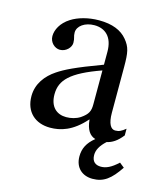

<svg xmlns="http://www.w3.org/2000/svg" viewBox="-97 -535 667 775"><g transform="rotate(15 236.0 -147.5)"><path d="M287 -127C287 -98 281 -84 252 -64C235 -53 214 -48 194 -48C155 -48 125 -72 125 -125C125 -156 135 -180 159 -202C184 -225 225 -246 287 -268ZM452 73C423 100 402 109 381 109C359 109 343 98 343 70C343 49 354 29 378 7C400 2 420 -10 442 -38V-66C425 -52 415 -47 399 -47C381 -47 368 -67 368 -113V-304C368 -365 364 -386 340 -415C316 -444 278 -460 222 -460C177 -460 135 -448 107 -430C72 -408 56 -376 56 -350C56 -323 78 -304 99 -304C125 -304 145 -326 145 -345C145 -366 139 -369 139 -387C139 -414 169 -436 209 -436C254 -436 287 -408 287 -346V-292C174 -250 137 -231 107 -211C68 -185 37 -146 37 -94C37 -28 80 10 142 10C185 10 234 -3 287 -63H288C292 -21 307 0 331 7C300 32 287 58 287 91C287 138 318 165 361 165C407 165 436 143 472 89Z"/></g></svg>

Font: XITS
Style: Regular
Weight: 400
Designer: MicroPress Inc., with final additions and corrections provided by Coen Hoffman, Elsevier (retired)
Version: Version 1.302